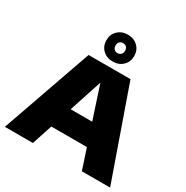

<svg xmlns="http://www.w3.org/2000/svg" viewBox="-220 -1185 1319 1365"><g transform="rotate(30 440.0 -502.5)"><path d="M8 0 268 -740H612L872 0H640L585 -167H293L238 0ZM350.5 -342H527.5L439 -611.5ZM439 -785Q389.5 -785 357.2 -816Q325 -847 325 -895Q325 -943 357.2 -974Q389.5 -1005 439 -1005Q488.5 -1005 520.8 -974Q553 -943 553 -895Q553 -847 520.8 -816Q488.5 -785 439 -785ZM439 -854Q456.5 -854 467.2 -865.2Q478 -876.5 478 -895Q478 -914 467.2 -925Q456.5 -936 439 -936Q422 -936 411 -925Q400 -914 400 -895Q400 -876.5 411 -865.2Q422 -854 439 -854Z"/></g></svg>

Font: Encode Sans Expanded Black
Style: Regular
Weight: 900
Width: 7
Designer: Multiple Designers
Foundry: Impallari Type
Version: Version 3.000; ttfautohint (v1.8.3) -l 8 -r 50 -G 200 -x 14 